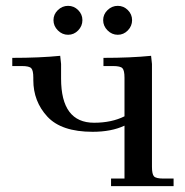

<svg xmlns="http://www.w3.org/2000/svg" viewBox="-20 -637 633 657"><path d="M22 -411V-439Q116 -439 186 -446L189 -418V-368Q189 -217 302 -217Q362 -217 406 -239V-371Q406 -396 399 -403.5Q392 -411 367 -411H334V-439Q427 -439 497 -446L500 -418V-66Q500 -41 507 -33.5Q514 -26 539 -26H574V0H360V-26H406V-207Q361 -186 297 -186Q190 -186 142 -238Q94 -290 94 -363V-371Q94 -396 87 -403.5Q80 -411 55 -411ZM178 -533Q163 -548 163 -568Q163 -588 178 -602.5Q193 -617 213 -617Q233 -617 247.5 -602.5Q262 -588 262 -568Q262 -548 247.5 -533Q233 -518 213 -518Q193 -518 178 -533ZM348 -533Q333 -548 333 -568Q333 -588 348 -602.5Q363 -617 383 -617Q403 -617 417.5 -602.5Q432 -588 432 -568Q432 -548 417.5 -533Q403 -518 383 -518Q363 -518 348 -533Z"/></svg>

Font: Dihjauti
Style: Bold
Weight: 700
Designer: T. Christopher White
Version: Version 3.0.0